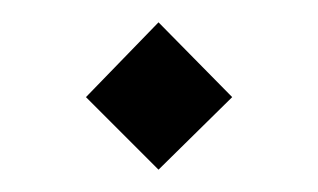

<svg xmlns="http://www.w3.org/2000/svg" viewBox="-20 -277 285 172"><path d="M122 -125 188 -190 122 -257 57 -190Z"/></svg>

Font: Wafeq
Style: Regular
Weight: 400
Designer: Rasmus Andersson & Azza Alameddine
Foundry: Google & TypeTogether
Version: Version 3.000;FEAKit 1.0